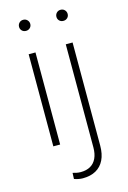

<svg xmlns="http://www.w3.org/2000/svg" viewBox="-138 -786 711 1064"><g transform="rotate(-15 217.5 -254.0)"><path d="M126.5 -528.3V0H87.4V-528.3ZM75.2 -688.5Q75.2 -701.7 84.2 -711.2Q93.3 -720.7 107.4 -720.7Q121.1 -720.7 130.4 -711.2Q139.6 -701.7 139.6 -688.5Q139.6 -675.3 130.4 -666.3Q121.1 -657.2 107.4 -657.2Q93.3 -657.2 84.2 -666.3Q75.2 -675.3 75.2 -688.5ZM300.3 -528.3H339.4V63Q339.4 111.3 323 145Q306.6 178.7 275.6 196Q244.6 213.4 200.2 213.4Q188 213.4 175.3 210.9Q162.6 208.5 150.9 204.1L152.3 169.4Q160.2 171.9 172.6 174.6Q185.1 177.2 197.8 177.2Q230.5 177.2 253.4 164.1Q276.4 150.9 288.3 125.2Q300.3 99.6 300.3 63ZM289.6 -688.5Q289.6 -701.7 298.6 -711.2Q307.6 -720.7 321.8 -720.7Q335.9 -720.7 345 -711.2Q354 -701.7 354 -688.5Q354 -675.3 345 -666.3Q335.9 -657.2 321.8 -657.2Q307.6 -657.2 298.6 -666.3Q289.6 -675.3 289.6 -688.5Z"/></g></svg>

Font: Roboto ExtraLight
Style: Regular
Weight: 250
Designer: Christian Robertson
Foundry: Google
Version: Version 3.009; 2024